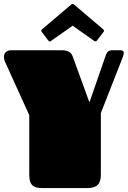

<svg xmlns="http://www.w3.org/2000/svg" viewBox="-20 -957 650 977"><path d="M128.9 -371.1 4.9 -644Q2 -650.9 1 -656.2Q0 -661.6 0 -667Q0 -684.1 10.7 -692.6Q21.5 -701.2 33.2 -701.2H299.8Q312 -701.2 320.8 -698Q329.6 -694.8 335.4 -690.4Q341.3 -686 344.5 -680.9Q347.7 -675.8 349.1 -671.9L435.1 -436L513.2 -661.1Q516.1 -669.4 518.8 -676.8Q521.5 -684.1 525.1 -689.5Q528.8 -694.8 534.2 -698Q539.6 -701.2 548.3 -701.2H593.3Q600.1 -701.2 605 -698.2Q609.9 -695.3 609.9 -688.5Q609.9 -679.2 604 -664.1L493.2 -381.8V-68.4Q493.2 -51.3 489.7 -38.6Q486.3 -25.9 478.3 -17.3Q470.2 -8.8 456.8 -4.4Q443.4 0 422.9 0H192.4Q173.3 0 161.1 -4.4Q148.9 -8.8 141.8 -17.1Q134.8 -25.4 131.8 -38.1Q128.9 -50.8 128.9 -67.9ZM349.6 -826.2 240.2 -749Q238.3 -748 236.8 -747.1Q235.4 -746.1 233.9 -746.1Q229 -746.1 225.6 -751L192.9 -793.9Q189.9 -797.4 189.9 -800.8Q189.9 -804.2 194.3 -808.1L342.8 -934.1Q344.2 -935.1 345.7 -936Q347.2 -937 349.6 -937Q352.1 -937 353.5 -936Q355 -935.1 356.4 -934.1L504.9 -808.1Q509.3 -804.2 509.3 -800.8Q509.3 -797.4 506.3 -793.9L473.6 -751Q469.7 -746.1 465.3 -746.1Q463.9 -746.1 462.4 -747.1Q460.9 -748 459 -749Z"/></svg>

Font: Fascinate
Style: Regular
Weight: 900
Designer: Astigmatic (AOETI)
Foundry: Astigmatic (AOETI)
Version: Version 1.000